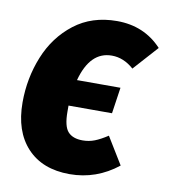

<svg xmlns="http://www.w3.org/2000/svg" viewBox="-69 -610 603 687"><g transform="rotate(10 232.5 -266.5)"><path d="M344 -142 404 -44Q326 18 229 18Q130 18 74.5 -41.5Q19 -101 19 -206Q19 -294 51 -373Q83 -452 147 -501.5Q211 -551 302 -551Q401 -551 465 -482L385 -393Q348 -426 305 -426Q226 -426 197 -318H355L341 -223H183V-201Q183 -148 200.5 -128.5Q218 -109 254 -109Q277 -109 297.5 -117Q318 -125 344 -142Z"/></g></svg>

Font: Fira Sans Condensed ExtraBold
Style: Italic
Weight: 800
Width: 3
Italic angle: -8°
Designer: bBox Type GmbH & Carrois Corporate GbR & Edenspiekermann AG
Foundry: bBox Type GmbH & Carrois Corporate GbR & Edenspiekermann AG
Version: Version 4.301